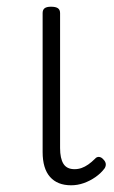

<svg xmlns="http://www.w3.org/2000/svg" viewBox="-20 -535 340 572"><path d="M192 17Q151 17 129 -8Q107 -33 107 -82V-496Q107 -506 113 -510.5Q119 -515 132 -515Q146 -515 152.5 -510.5Q159 -506 159 -496V-94Q159 -63 169 -47Q179 -31 202 -31Q213 -31 223 -34.5Q233 -38 243 -45Q253 -52 263 -62Q268 -68 275 -67.5Q282 -67 288 -60Q294 -54 295 -47.5Q296 -41 292 -34Q281 -19 264.5 -7.5Q248 4 229.5 10.5Q211 17 192 17Z"/></svg>

Font: Playwrite BE WAL ExtraLight
Style: Regular
Weight: 250
Version: Version 1.002